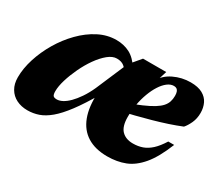

<svg xmlns="http://www.w3.org/2000/svg" viewBox="-93 -653 975 860"><g transform="rotate(30 394.5 -223.0)"><path d="M544.5 -383.5H536Q555 -420 596 -439.8Q637 -459.5 682 -459.5Q720.5 -459.5 744 -446.5Q767.5 -433.5 778 -411.5Q788.5 -389.5 788.5 -362.5Q788.5 -333.5 777.8 -310Q767 -286.5 754.5 -272.5Q724 -260 688.5 -248.2Q653 -236.5 615.5 -226Q578 -215.5 540.2 -206Q502.5 -196.5 467 -189.5L468.5 -232Q514.5 -248.5 546.8 -262.5Q579 -276.5 599.5 -289.2Q620 -302 631 -314.5Q642 -327 646.5 -341Q651 -355 651 -371.5Q651 -384 648.2 -392Q645.5 -400 639.8 -404Q634 -408 625 -408Q608 -408 591.8 -395.5Q575.5 -383 561.5 -361.2Q547.5 -339.5 536.8 -310.8Q526 -282 520.2 -249.8Q514.5 -217.5 514.5 -184.5Q514.5 -135.5 535.5 -114Q556.5 -92.5 593.5 -92.5Q620.5 -92.5 642.8 -100.5Q665 -108.5 685.5 -127.2Q706 -146 727 -179.5H757.5Q726 -101 690.5 -59Q655 -17 614 -1Q573 15 523 15Q460.5 15 419.2 -10.8Q378 -36.5 359 -86.8Q340 -137 344.5 -210.5H359.5Q319 -141 285.8 -96.8Q252.5 -52.5 223.5 -28.2Q194.5 -4 167 5.5Q139.5 15 110 15Q78 15 53 2.5Q28 -10 13.8 -34Q-0.5 -58 -0.5 -92Q-0.5 -138 15.5 -188.5Q31.5 -239 59.8 -286.8Q88 -334.5 126 -373.2Q164 -412 208.2 -434.8Q252.5 -457.5 299.5 -457.5Q338 -457.5 369 -441.5Q400 -425.5 426.5 -384L400 -347Q394.5 -363.5 380.5 -375Q366.5 -386.5 342.5 -386.5Q320.5 -386.5 297.2 -367.5Q274 -348.5 252.2 -317.8Q230.5 -287 213.5 -251Q196.5 -215 186.2 -181Q176 -147 176 -122Q176 -105.5 180.8 -99.2Q185.5 -93 200 -93Q213 -93 228.8 -101.2Q244.5 -109.5 261 -126Q277.5 -142.5 294.2 -167Q311 -191.5 326 -224.5L396 -388L443.5 -444.5H563.5Z"/></g></svg>

Font: Newsreader 24pt ExtraBold
Style: Italic
Weight: 800
Italic angle: -17°
Designer: Hugues Gentile
Foundry: Production Type
Version: Version 1.003